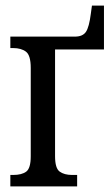

<svg xmlns="http://www.w3.org/2000/svg" viewBox="-20 -667 400 687"><path d="M17 0V-41H27Q58 -41 74 -53Q90 -65 90 -108V-424Q90 -469 73 -482Q56 -495 27 -495H17V-536H248Q276 -536 287.5 -553Q299 -570 305 -618L309 -647H352V-490H177V-108Q177 -65 193.5 -53Q210 -41 238 -41H256V0Z"/></svg>

Font: Noto Serif ExtraCondensed
Style: Regular
Weight: 400
Width: 2
Designer: Monotype Design Team
Foundry: Monotype Imaging Inc.
Version: Version 2.015